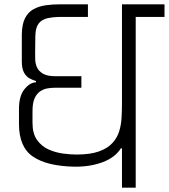

<svg xmlns="http://www.w3.org/2000/svg" viewBox="-20 -860 774 880"><path d="M80 -700.7Q80.5 -748.5 94.6 -776.3Q108.7 -804.2 133.5 -817.8Q158.3 -831.3 189.2 -835.8Q220 -840.2 254 -840.2H383V-782.5H262.2Q224.8 -782.5 198.1 -776.6Q171.3 -770.7 157.1 -752.1Q142.8 -733.5 142 -695.5L141 -616.3Q141 -604.8 141.4 -587.2Q141.8 -569.5 149.2 -552Q156.7 -534.5 176.5 -522.6Q196.3 -510.7 234.2 -510.7H353V-457.8H230.3Q215 -457.8 197.6 -454.9Q180.2 -452 164.4 -441.6Q148.7 -431.2 138.8 -409.8Q129 -388.3 129 -351.3V-296.2Q129 -248 149.6 -218.8Q170.2 -189.7 201.9 -175.3Q233.7 -161 268.3 -156.3Q303 -151.7 330.3 -151.7Q394 -151.7 433.9 -166.1Q473.8 -180.5 495.9 -205.2Q518 -229.8 526.8 -260Q535.7 -290.2 537.3 -322.6Q539 -355 539 -385V-840L734 -840.2V-782.5H602V0H539V-180.2H534Q507.7 -138 450.3 -116.6Q393 -95.2 321 -96Q195.5 -98.5 131.2 -142.2Q67 -185.8 67 -291.2V-361Q67 -420 92 -451Q117 -482 145 -482.7V-488.3Q131.2 -492.7 116.2 -500.3Q101.2 -508 90.6 -526.3Q80 -544.7 80 -578.7Z"/></svg>

Font: Matangi Light
Style: Regular
Weight: 300
Designer: Prashant Pant
Foundry: The Graphic Ant
Version: Version 3.002